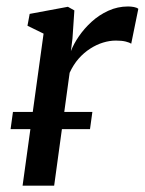

<svg xmlns="http://www.w3.org/2000/svg" viewBox="-20 -588 458 608"><path d="M51.5 0 118 -481.5 67 -506.5 74 -544 195 -566.5 215.5 -555 209.5 -466 204.5 -426Q213 -448.5 229.8 -473Q246.5 -497.5 270 -519Q293.5 -540.5 323 -554Q352.5 -567.5 385.5 -567.5Q394.5 -567.5 404 -565.8Q413.5 -564 418 -560L395.5 -449.5Q390 -453.5 377.8 -456.5Q365.5 -459.5 347 -459.5Q327 -459.5 306.5 -453.2Q286 -447 266 -434.2Q246 -421.5 229.2 -402.5Q212.5 -383.5 200.5 -357.5L151.5 0ZM272.5 -233.5 265 -179H13.5L21 -233.5Z"/></svg>

Font: Merriweather Light 18pt
Style: Italic
Weight: 400
Italic angle: -7.8°
Version: Version 2.101